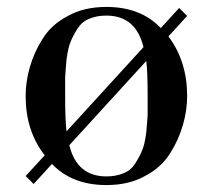

<svg xmlns="http://www.w3.org/2000/svg" viewBox="-20 -522 614 554"><path d="M172 -143 394 -386Q372 -477 287 -477Q259 -477 238 -468Q217 -460 204 -440Q189 -416 184 -402Q177 -387 172 -351Q171 -339 169.5 -320.5Q168 -302 168 -300V-245Q168 -172 172 -143ZM402 -346 180 -103Q202 -13 287 -13Q315 -13 336 -22Q357 -30 370 -50Q385 -74 390 -88Q397 -103 402 -139Q403 -151 404.5 -169.5Q406 -188 406 -190V-245Q406 -317 402 -346ZM54 -14 109 -74Q54 -144 54 -245Q54 -286 66 -328Q79 -373 103 -410Q129 -452 176 -476Q222 -502 287 -502Q386 -502 444 -441L497 -499L520 -476L466 -417Q520 -345 520 -245Q520 -204 508 -162Q495 -117 471 -80Q445 -38 398 -14Q352 12 287 12Q188 12 130 -49L77 9Z"/></svg>

Font: Bailleul Roman
Style: Roman
Weight: 400
Version: Version 1